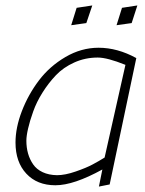

<svg xmlns="http://www.w3.org/2000/svg" viewBox="-20 -689 534 707"><path d="M319.8 -668.9 262.2 -660.2 242.2 -596.2 297.9 -604ZM485.8 -668.9 429.2 -660.2 409.2 -596.2 464.8 -604ZM481.9 -475.1Q412.6 -513.2 342.8 -513.2Q279.3 -513.2 220.9 -479Q162.6 -444.8 123.3 -392.8Q84 -340.8 60.5 -279.8Q37.1 -218.8 37.1 -164.1Q37.1 -92.3 76.9 -49.6Q116.7 -6.8 184.1 -6.8Q251.5 -6.8 356.9 -64.9L344.2 -2L383.8 -9.8ZM189.9 -43.9Q159.7 -44.4 137.2 -54.9Q114.7 -65.4 102.1 -83.7Q89.4 -102.1 83.3 -123.8Q77.1 -145.5 77.1 -170.9Q77.1 -188.5 83.5 -216.1Q89.8 -243.7 102.3 -278.6Q114.7 -313.5 136.5 -348.1Q158.2 -382.8 185.8 -411.9Q213.4 -440.9 253.7 -459Q293.9 -477.1 339.8 -477.1Q375 -477.1 441.9 -450.2L365.2 -108.9Q344.2 -95.7 320.8 -83.3Q297.4 -70.8 258.5 -57.4Q219.7 -43.9 189.9 -43.9Z"/></svg>

Font: Comic Neue Angular Light Italic
Style: Regular
Weight: 300
Italic angle: -12°
Designer: Craig Rozynski
Foundry: Craig Rozynski
Version: Version 2.003